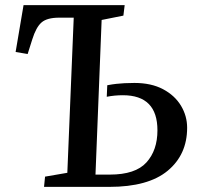

<svg xmlns="http://www.w3.org/2000/svg" viewBox="-20 -730 774 750"><path d="M268 -661H211Q164 -661 142.5 -642.5Q121 -624 106 -576L88 -519L41 -527L72 -710H467L462 -669L377 -652L353 -48H409Q509 -48 552 -95.5Q595 -143 595 -221Q595 -358 460 -358Q428 -358 397 -352L399 -397Q420 -401 435 -402.5Q450 -404 466 -405Q482 -406 505 -406Q571 -406 617 -381.5Q663 -357 687 -317Q711 -277 711 -231Q711 -126 635 -63Q559 0 407 0H152L156 -40L243 -55Z"/></svg>

Font: Literata 36pt Medium
Style: Italic
Weight: 500
Italic angle: -2°
Designer: Latin by Veronika Burian and Jose Scaglione. Greek by Irene Vlachou. Cyrillic by Vera Evstafieva
Foundry: TypeTogether
Version: Version 3.002